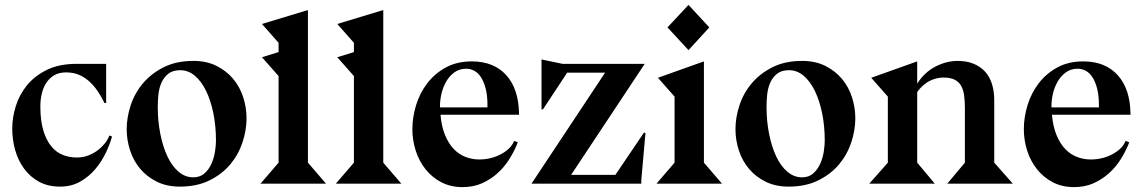

<svg xmlns="http://www.w3.org/2000/svg" viewBox="-20 -751 4673 785"><path d="M407 -330Q394 -357 378.5 -379.5Q363 -402 344 -419Q325 -436 302 -445.5Q279 -455 250 -455Q221 -455 201 -443Q181 -431 168.5 -411Q156 -391 150.5 -366.5Q145 -342 145 -316Q145 -258 157 -218Q169 -178 189.5 -153Q210 -128 237 -117.5Q264 -107 294 -107Q320 -107 342.5 -116Q365 -125 382 -138.5Q399 -152 411 -168Q423 -184 427 -197L438 -193Q430 -163 413 -127Q396 -91 370 -60Q344 -29 308 -8.5Q272 12 225 12Q176 12 139.5 -8Q103 -28 78.5 -61.5Q54 -95 42 -137.5Q30 -180 30 -225Q30 -270 44.5 -317Q59 -364 90.5 -402.5Q122 -441 172 -465.5Q222 -490 294 -490H414V-330Z M988 -267Q988 -219 971.5 -169Q955 -119 921.5 -79Q888 -39 836.5 -13.5Q785 12 715 12Q662 12 621.5 -8Q581 -28 553.5 -60.5Q526 -93 512 -135.5Q498 -178 498 -223Q498 -271 514.5 -321Q531 -371 565 -411Q599 -451 650 -476.5Q701 -502 771 -502Q824 -502 864.5 -482Q905 -462 932.5 -429.5Q960 -397 974 -354.5Q988 -312 988 -267ZM717 -464Q686 -464 667.5 -449Q649 -434 639.5 -411.5Q630 -389 627.5 -363Q625 -337 625 -314Q625 -256 635.5 -203.5Q646 -151 664.5 -111.5Q683 -72 710 -49Q737 -26 770 -26Q798 -26 816 -42Q834 -58 844.5 -81.5Q855 -105 859 -131Q863 -157 863 -176Q863 -235 852.5 -287Q842 -339 823 -378.5Q804 -418 777 -441Q750 -464 717 -464Z M1119 -440 1051 -517 1119 -538V-576L1051 -653L1239 -710V-86L1313 0H1045L1119 -86Z M1427 -440 1359 -517 1427 -538V-576L1359 -653L1547 -710V-86L1621 0H1353L1427 -86Z M2102 -282H1781Q1785 -234 1799.5 -199Q1814 -164 1835 -142Q1856 -120 1883 -109.5Q1910 -99 1939 -99Q1965 -99 1988 -105Q2011 -111 2030 -121.5Q2049 -132 2062.5 -145.5Q2076 -159 2082 -175L2097 -169Q2084 -135 2063.5 -102Q2043 -69 2015 -43.5Q1987 -18 1951.5 -2Q1916 14 1871 14Q1822 14 1784 -6Q1746 -26 1719.5 -59.5Q1693 -93 1679.5 -135.5Q1666 -178 1666 -223Q1666 -271 1681 -320.5Q1696 -370 1726.5 -410Q1757 -450 1802.5 -475Q1848 -500 1909 -500Q1999 -500 2050 -443.5Q2101 -387 2102 -285L2103 -283H2102ZM1973 -321Q1973 -361 1965.5 -389.5Q1958 -418 1946 -436Q1934 -454 1918.5 -462Q1903 -470 1886 -470Q1858 -470 1837.5 -455Q1817 -440 1804 -417Q1791 -394 1785 -368Q1779 -342 1779 -319V-312H1973Z M2602 0H2153L2454 -454H2299L2200 -304H2194V-508L2280 -490H2616L2315 -36H2496L2613 -209L2619 -207L2602 -15Z M2795 -731 2880 -639 2795 -546 2709 -639ZM2858 -500V-86L2932 0H2664L2738 -86V-356L2670 -433Z M3477 -267Q3477 -219 3460.5 -169Q3444 -119 3410.5 -79Q3377 -39 3325.5 -13.5Q3274 12 3204 12Q3151 12 3110.5 -8Q3070 -28 3042.5 -60.5Q3015 -93 3001 -135.5Q2987 -178 2987 -223Q2987 -271 3003.5 -321Q3020 -371 3054 -411Q3088 -451 3139 -476.5Q3190 -502 3260 -502Q3313 -502 3353.5 -482Q3394 -462 3421.5 -429.5Q3449 -397 3463 -354.5Q3477 -312 3477 -267ZM3206 -464Q3175 -464 3156.5 -449Q3138 -434 3128.5 -411.5Q3119 -389 3116.5 -363Q3114 -337 3114 -314Q3114 -256 3124.5 -203.5Q3135 -151 3153.5 -111.5Q3172 -72 3199 -49Q3226 -26 3259 -26Q3287 -26 3305 -42Q3323 -58 3333.5 -81.5Q3344 -105 3348 -131Q3352 -157 3352 -176Q3352 -235 3341.5 -287Q3331 -339 3312 -378.5Q3293 -418 3266 -441Q3239 -464 3206 -464Z M3853 0 3925 -86V-308Q3925 -337 3922 -360Q3919 -383 3910 -399.5Q3901 -416 3883.5 -425Q3866 -434 3837 -434Q3809 -434 3781.5 -420.5Q3754 -407 3730 -375V-86L3802 0H3534L3610 -86V-356L3542 -433L3730 -500V-409Q3760 -456 3805 -479Q3850 -502 3895 -502Q3933 -502 3961.5 -490Q3990 -478 4008.5 -457Q4027 -436 4036 -406.5Q4045 -377 4045 -342V-86L4121 0Z M4602 -282H4281Q4285 -234 4299.5 -199Q4314 -164 4335 -142Q4356 -120 4383 -109.5Q4410 -99 4439 -99Q4465 -99 4488 -105Q4511 -111 4530 -121.5Q4549 -132 4562.5 -145.5Q4576 -159 4582 -175L4597 -169Q4584 -135 4563.5 -102Q4543 -69 4515 -43.5Q4487 -18 4451.5 -2Q4416 14 4371 14Q4322 14 4284 -6Q4246 -26 4219.5 -59.5Q4193 -93 4179.5 -135.5Q4166 -178 4166 -223Q4166 -271 4181 -320.5Q4196 -370 4226.5 -410Q4257 -450 4302.5 -475Q4348 -500 4409 -500Q4499 -500 4550 -443.5Q4601 -387 4602 -285L4603 -283H4602ZM4473 -321Q4473 -361 4465.5 -389.5Q4458 -418 4446 -436Q4434 -454 4418.5 -462Q4403 -470 4386 -470Q4358 -470 4337.5 -455Q4317 -440 4304 -417Q4291 -394 4285 -368Q4279 -342 4279 -319V-312H4473Z"/></svg>

Font: Bluu Next Cyrillic
Style: Bold
Weight: 700
Designer: Igor Stepanchenko
Foundry: Igor Stepanchenko
Version: Version 1.000